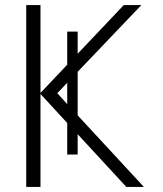

<svg xmlns="http://www.w3.org/2000/svg" viewBox="-20 -734 640 754"><path d="M476 0 285 -207V-127H244V-251L139 -365V0H83V-714H139V-369L244 -480V-610H285V-523L466 -714H535L285 -452V-281L545 0ZM244 -325V-409L205 -368Z"/></svg>

Font: Noto Sans Mono UI Light
Style: Regular
Weight: 300
Monospace: yes
Designer: Monotype Design team
Foundry: Monotype Imaging Inc.
Version: Version 1.000